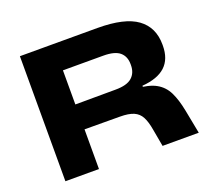

<svg xmlns="http://www.w3.org/2000/svg" viewBox="-111 -780 1012 922"><g transform="rotate(-20 395.0 -319.5)"><path d="M571 0 555 -89Q548 -130.5 535 -155.2Q522 -180 496.5 -191Q471 -202 426.5 -202L195.5 -203V-330L451 -331Q509.5 -331 535.2 -353.8Q561 -376.5 561 -416.5V-421.5Q561 -461 535.5 -482.8Q510 -504.5 451.5 -504.5H195.5V-639H470.5Q609 -639 673 -592.5Q737 -546 737 -457.5V-452.5Q737 -384 697.5 -347.2Q658 -310.5 579 -304.5V-278.5L545 -302.5Q610 -298.5 646.5 -278Q683 -257.5 702 -219Q721 -180.5 732.5 -121.5L756 0ZM74.5 0V-639H245.5V-278L246 -217.5V0Z"/></g></svg>

Font: Anek Latin Expanded
Style: Bold
Weight: 700
Width: 7
Designer: Yesha Goshar
Foundry: Ek Type
Version: Version 1.003